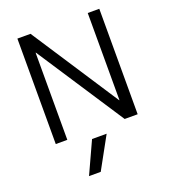

<svg xmlns="http://www.w3.org/2000/svg" viewBox="-174 -854 1101 1249"><g transform="rotate(-20 376.5 -230.0)"><path d="M306 270H225L326 50H427ZM93 0V-730H184L578 -127H580V-730H660V0H570L175 -603H173V0Z"/></g></svg>

Font: M PLUS 1
Style: Regular
Weight: 400
Designer: Coji Morishita
Foundry: UNDERFOREST DESIGN
Version: Version 1.001